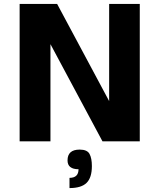

<svg xmlns="http://www.w3.org/2000/svg" viewBox="-20 -720 812 978"><path d="M536 -700H692V0H502L237 -495V0H80V-700H271L536 -205ZM386 42Q424 42 436 64Q448 86 448 126Q448 185 421 211.5Q394 238 334 238V186Q380 186 380 142Q324 142 324 97Q324 42 386 42Z"/></svg>

Font: Fivo Sans
Style: Regular
Weight: 700
Designer: Alexander Slobzheninov
Foundry: Alexander Slobzheninov
Version: 1.0